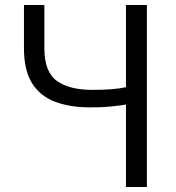

<svg xmlns="http://www.w3.org/2000/svg" viewBox="-20 -751 707 771"><path d="M485.8 0V-331.1Q458 -326.7 423.8 -323.2Q389.6 -319.8 342.8 -319.8Q259.8 -319.8 200 -342.8Q140.1 -365.7 108.2 -417.7Q76.2 -469.7 76.2 -557.1V-731H158.2V-557.1Q158.2 -461.9 208.5 -426Q258.8 -390.1 351.1 -390.1Q395 -390.1 428.5 -392.8Q461.9 -395.5 485.8 -400.9V-731H569.8V0Z"/></svg>

Font: Shanggu Mono N
Style: Regular
Weight: 350
Designer: GuiWonder
Version: Version 1.021